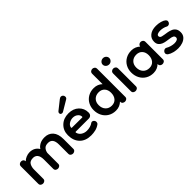

<svg xmlns="http://www.w3.org/2000/svg" viewBox="106 -1146 1842 1842"><g transform="rotate(-45 1027.5 -225.0)"><path d="M74 10Q61 10 50.5 2Q40 -6 40 -21V-256Q40 -273 50.5 -281.5Q61 -290 74 -290Q84 -290 93 -285.5Q102 -281 106 -270Q108 -264 108 -259Q123 -275 147 -285Q171 -295 194 -295Q259 -295 290 -243Q302 -264 329.5 -279.5Q357 -295 397 -295Q451 -295 483 -259Q515 -223 515 -153V-21Q515 -6 504 2Q493 10 481 10Q468 10 457.5 2Q447 -6 447 -21V-147Q447 -233 383 -233Q347 -233 331 -214Q315 -195 311 -169V-21Q311 -6 300 2Q289 10 277 10Q264 10 253.5 2Q243 -6 243 -21V-147Q243 -191 226 -212Q209 -233 180 -233Q137 -233 122.5 -206.5Q108 -180 108 -148V-21Q108 -6 97.5 2Q87 10 74 10Z M729 10Q654 10 612 -33Q570 -76 570 -149Q570 -213 612.5 -254Q655 -295 722 -295Q787 -295 826 -257.5Q865 -220 865 -165Q865 -143 853.5 -132Q842 -121 824 -121H650Q640 -121 643 -110Q651 -82 675.5 -66.5Q700 -51 731 -51Q754 -51 775.5 -57Q797 -63 813 -75Q818 -79 826 -79Q837 -79 846 -69.5Q855 -60 855 -47Q855 -41 853 -35Q851 -29 844 -23Q818 -4 788.5 3Q759 10 729 10ZM787 -173Q793 -173 793 -179Q793 -202 772.5 -219Q752 -236 722 -236Q696 -236 672.5 -222Q649 -208 644 -185Q644 -185 644 -184Q643 -180 643.5 -177Q644 -174 652 -174ZM669 -377 761 -450Q765 -453 771.5 -456.5Q778 -460 785 -460Q797 -460 806 -451Q815 -442 815 -428Q815 -413 802 -405L696 -342Q693 -341 690.5 -339.5Q688 -338 683 -338Q660 -338 660 -359Q660 -370 669 -377Z M1064 10Q1021 10 987 -10Q953 -30 934 -65.5Q915 -101 915 -145Q915 -188 934 -222Q953 -256 987 -275.5Q1021 -295 1064 -295Q1092 -295 1114 -286Q1136 -277 1152 -261V-401Q1152 -418 1162.5 -426.5Q1173 -435 1186 -435Q1199 -435 1209.5 -426.5Q1220 -418 1220 -401V-21Q1220 -6 1209.5 2Q1199 10 1186 10Q1173 10 1162.5 2Q1152 -6 1152 -21V-25Q1136 -9 1114 0.5Q1092 10 1064 10ZM1070 -52Q1108 -52 1130 -77.5Q1152 -103 1152 -145Q1152 -185 1130 -209Q1108 -233 1070 -233Q1031 -233 1007 -209Q983 -185 983 -145Q983 -103 1007 -77.5Q1031 -52 1070 -52Z M1330 10Q1317 10 1306.5 2Q1296 -6 1296 -21V-261Q1296 -278 1306.5 -286.5Q1317 -295 1330 -295Q1343 -295 1353.5 -286.5Q1364 -278 1364 -261V-21Q1364 -6 1353.5 2Q1343 10 1330 10ZM1331 -350Q1312 -350 1298.5 -362.5Q1285 -375 1285 -393Q1285 -410 1298.5 -422.5Q1312 -435 1331 -435Q1349 -435 1362 -422.5Q1375 -410 1375 -393Q1375 -375 1362 -362.5Q1349 -350 1331 -350Z M1574 10Q1531 10 1497 -10Q1463 -30 1444 -65.5Q1425 -101 1425 -145Q1425 -188 1444 -222Q1463 -256 1497 -275.5Q1531 -295 1574 -295Q1602 -295 1624 -285.5Q1646 -276 1662 -261Q1664 -275 1674 -282.5Q1684 -290 1696 -290Q1709 -290 1719.5 -281.5Q1730 -273 1730 -256V-21Q1730 -6 1719.5 2Q1709 10 1696 10Q1683 10 1672.5 2Q1662 -6 1662 -21V-25Q1646 -9 1624 0.5Q1602 10 1574 10ZM1580 -52Q1618 -52 1640 -77.5Q1662 -103 1662 -145Q1662 -185 1640 -209Q1618 -233 1580 -233Q1541 -233 1517 -209Q1493 -185 1493 -145Q1493 -103 1517 -77.5Q1541 -52 1580 -52Z M1909 10Q1880 10 1850 2.5Q1820 -5 1797 -21Q1785 -32 1785 -45Q1785 -58 1795.5 -68Q1806 -78 1819 -78Q1826 -78 1833 -74Q1851 -63 1874.5 -56.5Q1898 -50 1919 -50Q1939 -50 1953.5 -57Q1968 -64 1968 -80Q1968 -96 1954 -104Q1940 -112 1906 -116Q1892 -118 1872.5 -121Q1853 -124 1834 -132Q1815 -140 1802 -156Q1789 -172 1789 -199Q1789 -243 1821.5 -269Q1854 -295 1909 -295Q1941 -295 1969.5 -287Q1998 -279 2012 -267Q2023 -258 2023 -246Q2023 -233 2014 -223Q2005 -213 1992 -213Q1985 -213 1979 -216Q1963 -225 1943.5 -229.5Q1924 -234 1906 -234Q1885 -234 1870.5 -227.5Q1856 -221 1856 -207Q1856 -197 1864.5 -189.5Q1873 -182 1909 -177Q1926 -175 1947.5 -171Q1969 -167 1989 -158.5Q2009 -150 2022 -132Q2035 -114 2035 -83Q2035 -51 2017 -30.5Q1999 -10 1970.5 0Q1942 10 1909 10Z"/></g></svg>

Font: Dongle
Style: Regular
Weight: 400
Designer: Yanghee Ryu
Foundry: Yanghee Ryu
Version: Version 2.000